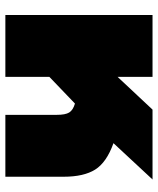

<svg xmlns="http://www.w3.org/2000/svg" viewBox="42 -616 575 698"><g transform="rotate(90 329.0 -267.5)"><path d="M35 -535H260V-408L379 -535H633L501 -393Q571 -368 597 -326.5Q623 -285 623 -212V0H398V-187Q398 -218 389.5 -232Q381 -246 357 -253L260 -160V0H35Z"/></g></svg>

Font: Prompt Black
Style: Regular
Weight: 900
Designer: Katatrad Team
Foundry: CadsonDemak
Version: Version 1.000